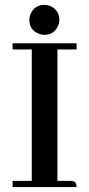

<svg xmlns="http://www.w3.org/2000/svg" viewBox="-20 -762 363 782"><path d="M292 0Q292 -21.5 276.4 -24.4Q271.5 -25.4 266.6 -25.4H213.9V-560.5H292V-585.9H31.2V-560.5H109.4V-25.4H31.2V0ZM221.7 -680.7Q221.7 -717.8 189.5 -735.4Q174.8 -742.2 161.1 -742.2Q122.1 -742.2 105.5 -707Q99.6 -694.3 99.6 -680.7Q99.6 -641.6 134.8 -626Q147.5 -620.1 161.1 -620.1Q198.2 -620.1 214.8 -653.3Q221.7 -667 221.7 -680.7Z"/></svg>

Font: Abhaya Libre SemiBold
Style: Regular
Weight: 600
Designer: Pushpananda Ekanayake, Sol Matas, Pathum Egodawatta
Foundry: Mooniak
Version: Version 1.050 ; ttfautohint (v1.6)